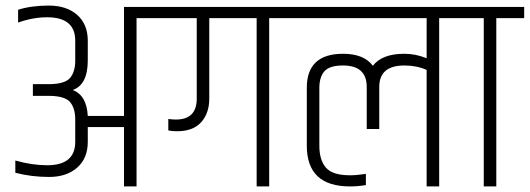

<svg xmlns="http://www.w3.org/2000/svg" viewBox="-20 -669 1901 689"><path d="M425 -644H570V-604H470V0H425V-213H295V-160Q295 -101 257 -67.5Q219 -34 156 -34Q93 -34 35 -49V-93Q95 -76 149 -76Q250 -76 250 -160V-240Q250 -280 232 -302Q214 -324 159 -325H98V-367H159Q214 -368 232 -390Q250 -412 250 -452V-523Q250 -607 149 -607Q98 -607 45 -588V-634Q92 -649 155.5 -649Q219 -649 257 -615.5Q295 -582 295 -523V-452Q295 -365 241 -346Q291 -327 295 -253H425Z M1046 -644V-604H946V0H901V-604H731V-315Q731 -263 702 -230.5Q673 -198 615 -198Q596 -198 584 -201V-242Q600 -240 611 -240Q686 -240 686 -315V-604H530V-644Z M1081 -146V-354Q1081 -476 1211 -476Q1286 -476 1318 -433Q1351 -476 1431 -476Q1472 -476 1511 -460V-604H1006V-644H1656V-604H1556V0H1511V-418Q1476 -434 1431 -434Q1341 -434 1341 -357V-206H1296V-357Q1296 -434 1211 -434Q1162 -434 1144 -413Q1126 -392 1126 -354V-146Q1126 -95 1149.5 -67.5Q1173 -40 1236 -40Q1260 -40 1293 -45V-5Q1266 0 1236 0Q1081 0 1081 -146Z M1716 -604H1616V-644H1861V-604H1761V0H1716Z"/></svg>

Font: Khand Light
Style: Regular
Weight: 300
Designer: Devanagari: Sanchit Sawaria, Jyotish Sonowal; Latin: Satya Rajpurohit
Foundry: Indian Type Foundry
Version: Version 1.101;PS 1.0;hotconv 1.0.78;makeotf.lib2.5.61930; tt